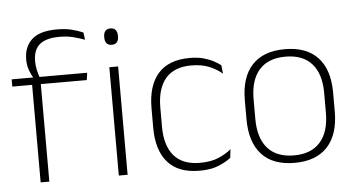

<svg xmlns="http://www.w3.org/2000/svg" viewBox="-49 -761 1592 859"><g transform="rotate(-5 747.0 -332.0)"><path d="M233.5 -675.5Q270 -675.5 297.8 -668.8Q325.5 -662 350.5 -651.5L355 -618.5Q327.5 -628.5 301.2 -635Q275 -641.5 242 -641.5Q199.5 -641.5 173.2 -629.8Q147 -618 135.5 -596.2Q124 -574.5 124 -544V-541.5Q124 -519.5 128.8 -500.2Q133.5 -481 139 -465.5L110 -463.5V-469Q101 -483 93 -504.8Q85 -526.5 85 -552V-554.5Q85 -610 120.5 -642.8Q156 -675.5 233.5 -675.5ZM101.5 0V-455H140.5V0ZM12.5 -438V-470.5H116.5H131.5H351.5L347 -438ZM452.5 0V-486.5H492V0ZM472.5 -585.5Q457 -585.5 449.2 -594.5Q441.5 -603.5 441.5 -620.5V-624.5Q441.5 -641 449.2 -650Q457 -659 472.5 -659Q487.5 -659 495.2 -650Q503 -641 503 -624.5V-620.5Q503 -603 495.2 -594.2Q487.5 -585.5 472.5 -585.5Z M814.5 10Q719.5 10 672 -44.2Q624.5 -98.5 624.5 -199.5V-287.5Q624.5 -388.5 672 -442.5Q719.5 -496.5 814.5 -496.5Q848 -496.5 874.2 -489.5Q900.5 -482.5 920 -472.2Q939.5 -462 952.5 -451.5L956.5 -413.5Q933 -434 899.5 -448.2Q866 -462.5 818 -462.5Q741.5 -462.5 702.8 -417.5Q664 -372.5 664 -287V-200.5Q664 -116 702.8 -70.5Q741.5 -25 819.5 -25Q869 -25 903 -39.5Q937 -54 960.5 -74L956 -35.5Q935.5 -19 901 -4.5Q866.5 10 814.5 10Z M1241.5 12Q1144 12 1093.8 -43Q1043.5 -98 1043.5 -201V-286.5Q1043.5 -389.5 1094 -444Q1144.5 -498.5 1241.5 -498.5Q1338.5 -498.5 1389.2 -444Q1440 -389.5 1440 -286.5V-201Q1440 -98 1389.2 -43Q1338.5 12 1241.5 12ZM1241.5 -21.5Q1318.5 -21.5 1359.2 -67.2Q1400 -113 1400 -199.5V-288Q1400 -374 1359.5 -419.5Q1319 -465 1241.5 -465Q1164 -465 1123.5 -419.5Q1083 -374 1083 -288V-199.5Q1083 -113 1123.5 -67.2Q1164 -21.5 1241.5 -21.5Z"/></g></svg>

Font: Anek Tamil ExtraLight
Style: Regular
Weight: 250
Version: Version 1.003